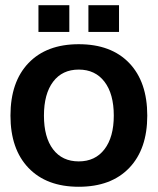

<svg xmlns="http://www.w3.org/2000/svg" viewBox="-20 -701 603 734"><path d="M543 -259Q543 -131 474 -59Q405 13 281 13Q158 13 89 -59Q20 -131 20 -259Q20 -388 89 -460Q158 -532 281 -532Q405 -532 474 -460Q543 -388 543 -259ZM281 -84Q344 -84 379.5 -130.5Q415 -177 415 -259Q415 -342 379.5 -388.5Q344 -435 281 -435Q218 -435 183 -388.5Q148 -342 148 -259Q148 -176 183 -130Q218 -84 281 -84ZM245 -681V-579H127V-681ZM318 -681H435V-579H318Z"/></svg>

Font: Non Bureau Medium
Style: Regular
Weight: 500
Designer: Jona Saucedo
Foundry: Non Foundry
Version: Version 1.000; ttfautohint (v1.8.4)